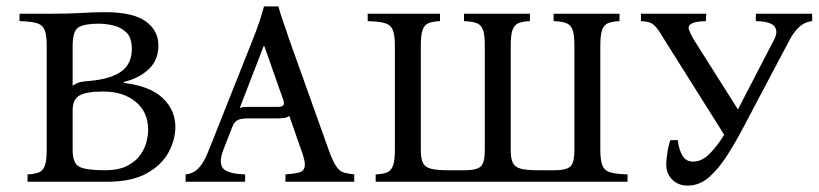

<svg xmlns="http://www.w3.org/2000/svg" viewBox="-20 -568 2558 600"><path d="M66 0V-23Q88 -24 101 -29Q114 -34 120 -50Q126 -66 126 -100V-425Q126 -460 119 -475.5Q112 -491 94 -496Q76 -501 41 -502V-525H126Q196 -525 235 -527.5Q274 -530 308 -530Q395 -530 435 -501.5Q475 -473 475 -426Q475 -380 444.5 -351.5Q414 -323 367 -312V-309Q449 -299 488.5 -261.5Q528 -224 528 -171Q528 -132 507 -92.5Q486 -53 439 -26.5Q392 0 313 0ZM207 -300Q220 -309 231 -311.5Q242 -314 259 -315Q327 -321 359.5 -345Q392 -369 392 -415Q392 -451 374 -467.5Q356 -484 332 -489Q308 -494 288 -494Q245 -494 226 -483Q207 -472 207 -425ZM307 -36Q352 -36 379 -50.5Q406 -65 420 -86Q434 -107 438.5 -127.5Q443 -148 443 -161Q443 -218 404 -250Q365 -282 302 -282Q251 -282 229 -270Q207 -258 207 -223V-100Q207 -57 228.5 -46.5Q250 -36 307 -36Z M1007 -100Q1020 -64 1030.5 -48.5Q1041 -33 1054 -29Q1067 -25 1087 -23V0H872V-23Q901 -25 916 -29.5Q931 -34 932.5 -50Q934 -66 921 -100L884 -206Q879 -201 869 -199.5Q859 -198 848 -198H755Q734 -198 723 -193Q712 -188 705 -169L678 -100Q663 -60 676.5 -42.5Q690 -25 746 -23V0H560V-23Q584 -25 601 -43Q618 -61 633 -100L771 -447Q781 -472 789.5 -497Q798 -522 805 -548H850Q857 -522 866 -497Q875 -472 883 -447ZM847 -234Q862 -234 866 -239.5Q870 -245 863 -262L806 -424H804L729 -230Q734 -233 740.5 -233.5Q747 -234 755 -234Z M1856 -100Q1856 -66 1863 -50Q1870 -34 1888.5 -29Q1907 -24 1941 -23V0H1154V-23Q1176 -24 1189 -29Q1202 -34 1208 -50Q1214 -66 1214 -100V-425Q1214 -460 1207 -475.5Q1200 -491 1182 -496Q1164 -501 1129 -502V-525H1355V-502Q1333 -501 1320 -496Q1307 -491 1301 -475.5Q1295 -460 1295 -425V-100Q1295 -72 1302 -58.5Q1309 -45 1327.5 -40.5Q1346 -36 1380 -36H1435Q1468 -36 1481.5 -47Q1495 -58 1495 -100V-425Q1495 -460 1489 -475.5Q1483 -491 1469 -496Q1455 -501 1430 -502V-525H1636V-502Q1614 -501 1601 -496Q1588 -491 1582 -475.5Q1576 -460 1576 -425V-100Q1576 -72 1583 -58.5Q1590 -45 1608.5 -40.5Q1627 -36 1661 -36H1715Q1748 -36 1761.5 -47Q1775 -58 1775 -100V-425Q1775 -460 1769 -475.5Q1763 -491 1749 -496Q1735 -501 1710 -502V-525H1916V-502Q1894 -501 1881 -496Q1868 -491 1862 -475.5Q1856 -460 1856 -425Z M2129 12Q2100 12 2081 -6.5Q2062 -25 2062 -54Q2062 -68 2065.5 -91Q2069 -114 2075 -130H2098Q2102 -99 2113 -81Q2124 -63 2146 -63Q2174 -63 2199 -89Q2224 -115 2243 -147L2055 -446Q2041 -470 2031.5 -481.5Q2022 -493 2012 -497Q2002 -501 1983 -502V-525H2187L2186 -502Q2152 -501 2140.5 -494Q2129 -487 2133 -475Q2137 -463 2147 -446L2286 -226L2400 -446Q2412 -469 2400.5 -485Q2389 -501 2342 -502V-525H2518V-502Q2496 -500 2479 -485Q2462 -470 2449 -446L2303 -170Q2279 -124 2252.5 -82.5Q2226 -41 2196 -14.5Q2166 12 2129 12Z"/></svg>

Font: Bona Nova SC
Style: Regular
Weight: 400
Designer: Mateusz Machalski
Foundry: Capitalics
Version: Version 4.001; ttfautohint (v1.8.4.7-5d5b)